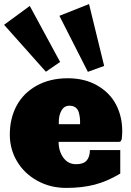

<svg xmlns="http://www.w3.org/2000/svg" viewBox="-29 -920 646 949"><path d="M298.3 8.8Q219.2 8.8 155 -26.9Q90.8 -62.5 55.2 -122.6Q19.5 -182.6 19.5 -254.4Q19.5 -335 53.2 -397.7Q86.9 -460.4 152.6 -496.8Q218.3 -533.2 306.2 -533.2Q390.1 -533.2 452.1 -497.3Q514.2 -461.4 544.7 -402.8Q575.2 -344.2 575.2 -271Q575.2 -254.4 572.8 -232.4Q568.4 -222.2 566.2 -220.5Q564 -218.8 554.7 -218.8H260.7Q260.7 -173.3 283.9 -140.9Q307.1 -108.4 347.2 -108.4Q382.3 -108.4 398.4 -125.5Q414.6 -142.6 415.5 -178.2H565.4V-62Q501 -23.4 438.7 -7.3Q376.5 8.8 298.3 8.8ZM261.7 -306.2H366.7Q367.2 -323.2 366 -335.9Q364.7 -348.6 360.4 -364.5Q356 -380.4 344.2 -388.9Q332.5 -397.5 314.5 -397.5Q288.1 -397.5 274.9 -373.8Q261.7 -350.1 261.7 -320.3ZM411.1 -899.9 485.8 -594.2 405.3 -564.9 264.6 -841.8ZM118.2 -890.6 268.1 -613.8 197.8 -565.4 -8.8 -797.4Z"/></svg>

Font: Bevan
Style: Regular
Weight: 400
Foundry: vernon adams
Version: Version 1.000